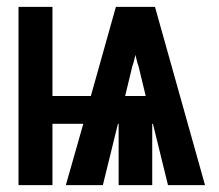

<svg xmlns="http://www.w3.org/2000/svg" viewBox="-20 -540 640 560"><path d="M34 0V-520H133V-260H245L318 -520H432L578 0H470L426 -179H424V0H326V-179H324L280 0H172L223 -179H133V0ZM345 -260H405L384 -347Q381 -355 379 -363.5Q377 -372 375 -380Q373 -372 371 -363.5Q369 -355 366 -347Z"/></svg>

Font: Iosevka Custom Heavy Extended
Style: Regular
Weight: 900
Width: 7
Monospace: yes
Designer: Belleve Invis
Foundry: Belleve Invis
Version: Version 11.2.4; ttfautohint (v1.8.4)